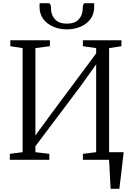

<svg xmlns="http://www.w3.org/2000/svg" viewBox="-20 -993 820 1193"><path d="M667.5 180Q666 157 664.8 133.5Q663.5 110 662.5 87Q661.5 64 660.2 41.8Q659 19.5 657.5 -0.5L612.5 -47.5H748.5Q746 -25 743.2 -2.2Q740.5 20.5 738 43.5Q735.5 66.5 732.8 89.5Q730 112.5 727 135.2Q724 158 721.5 180ZM41 0V-37L120.5 -47.5V-694L44 -706V-743H290V-706L200 -694V-151.5L309.5 -301L577.5 -661V-694L495 -706V-743H734.5V-706L658 -694V-47.5L738.5 -37V0H495V-37L577.5 -47.5V-593L478 -454L200 -84.5V-47.5L286.5 -37V0ZM281 -973Q291 -973 294 -962.8Q297 -952.5 297 -939.5Q297 -899 322.2 -872.5Q347.5 -846 395.5 -846Q444 -846 469 -872.5Q494 -899 494 -939.5Q494 -952.5 497 -962.8Q500 -973 509.5 -973H564.5Q565.5 -969 565.5 -963.5Q565.5 -958 565.5 -953Q565.5 -906 541.8 -874.2Q518 -842.5 479.2 -826.5Q440.5 -810.5 395.5 -810.5Q350.5 -810.5 311.8 -826.8Q273 -843 249.2 -874.5Q225.5 -906 225.5 -953Q225.5 -958 226 -963.5Q226.5 -969 226.5 -973Z"/></svg>

Font: Merriweather 48pt Light
Style: Regular
Weight: 300
Version: Version 2.100